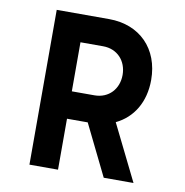

<svg xmlns="http://www.w3.org/2000/svg" viewBox="-75 -722 767 794"><g transform="rotate(10 308.5 -325.0)"><path d="M412 0H537L421 -235C492 -269 535 -339 535 -432C535 -563 449 -650 320 -650H100V0H220V-214H307ZM220 -329V-535H315C375 -535 415 -491 415 -432C415 -373 375 -329 315 -329Z"/></g></svg>

Font: Grotesk 03
Style: Bold
Weight: 500
Designer: Frank Adebiaye, contributions by Jérémy Landes, Ariel Martín Pérez
Foundry: Velvetyne Type Foundry
Version: Version 3.000;Glyphs 3.1.2 (3150)